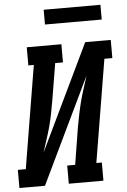

<svg xmlns="http://www.w3.org/2000/svg" viewBox="-80 -968 669 1011"><g transform="rotate(-5 254.5 -462.0)"><path d="M-19 0V-96H23L113 -639H84V-735H267V-639H226L193 -441Q187 -407 180.5 -373.5Q174 -340 165 -307Q156 -274 145 -241Q134 -208 124 -175L393 -735H528V-639H486L396 -96H425V0H242V-96H284L316 -294Q322 -328 329 -361.5Q336 -395 344.5 -428Q353 -461 364 -494Q375 -527 385 -560L116 0ZM190 -846V-924H490V-846Z"/></g></svg>

Font: Iosevka Slab Oblique
Style: Bold
Weight: 700
Italic angle: -9°
Monospace: yes
Designer: Belleve Invis
Foundry: Belleve Invis
Version: Version 11.1.1; ttfautohint (v1.8.3)